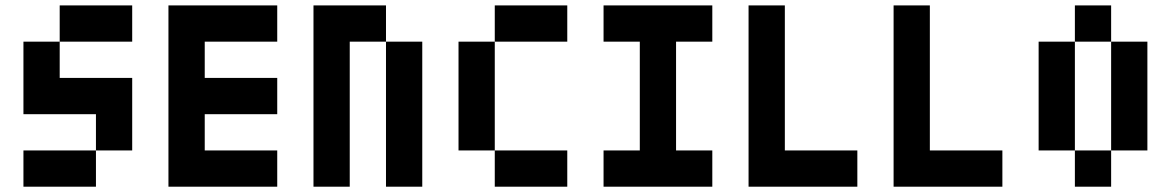

<svg xmlns="http://www.w3.org/2000/svg" viewBox="-20 -704 4415 724"><path d="M205.1 -546.9V-683.6H478.5V-546.9ZM68.4 0V-136.7H341.8V0ZM68.4 -546.9H205.1V-410.2H478.5V-136.7H341.8V-273.4H68.4Z M1025.4 -683.6V-546.9H752V-410.2H1025.4V-273.4H752V-136.7H1025.4V0H615.2V-683.6Z M1435.5 -683.6V-546.9H1298.8V0H1162.1V-683.6ZM1435.5 -546.9H1572.3V0H1435.5Z M1845.7 -546.9V-683.6H2119.1V-546.9ZM1845.7 0V-136.7H2119.1V0ZM1709 -546.9H1845.7V-136.7H1709Z M2392.6 -546.9H2255.9V-683.6H2666V-546.9H2529.3V-136.7H2666V0H2255.9V-136.7H2392.6Z M2802.7 -683.6H2939.5V-136.7H3212.9V0H2802.7Z M3349.6 -683.6H3486.3V-136.7H3759.8V0H3349.6Z M4169.9 -546.9H4033.2V-683.6H4169.9ZM4169.9 0H4033.2V-136.7H4169.9ZM4169.9 -546.9H4306.6V-136.7H4169.9ZM3896.5 -546.9H4033.2V-136.7H3896.5Z"/></svg>

Font: DatCub
Style: Bold
Weight: 700
Designer: GGBot
Version: 1.00